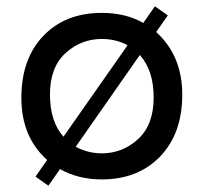

<svg xmlns="http://www.w3.org/2000/svg" viewBox="-20 -561 648 611"><path d="M477 -459Q560 -384 560 -260Q560 -136 489.5 -63Q419 10 304 10Q229 10 171 -23L134 30L93 1L130 -52Q48 -125 48 -249.5Q48 -374 118 -447Q188 -520 304 -520Q380 -520 436 -488L473 -541L514 -512ZM182 -126 386 -417Q349 -437 304 -437Q238 -437 188.5 -392Q139 -347 139 -260.5Q139 -174 182 -126ZM304 -73Q370 -73 419.5 -118.5Q469 -164 469 -250.5Q469 -337 425 -386L221 -94Q260 -73 304 -73Z"/></svg>

Font: Varela
Style: Regular
Weight: 400
Designer: Joe Prince
Foundry: Joe Prince
Version: Version 1.000